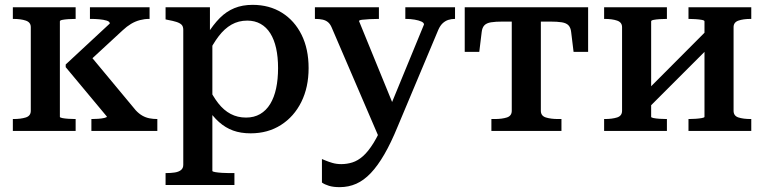

<svg xmlns="http://www.w3.org/2000/svg" viewBox="-20 -540 3152 792"><path d="M107 -83V-428Q107 -448 86.5 -455Q66 -462 35 -462H33V-510H292V-462H290Q277 -462 262 -461Q247 -460 237 -458Q227 -456 227 -452V-58Q227 -55 237 -53Q247 -51 262 -50Q277 -49 290 -49H292V0H33V-49H35Q66 -49 86.5 -55.5Q107 -62 107 -83ZM629 0H357V-49H359Q370 -49 385 -50Q400 -51 410.5 -53.5Q421 -56 421 -59L251 -263V-274L433 -443Q433 -451 420 -455Q407 -459 389 -460.5Q371 -462 357 -462H351V-510H597V-462H595Q576 -462 557 -457Q538 -452 520.5 -441.5Q503 -431 486 -415L329 -270L343 -322L540 -85Q553 -71 567 -63Q581 -55 596.5 -52Q612 -49 628 -49H629Z M947 223H663V174H664Q685 174 701 171.5Q717 169 726.5 161.5Q736 154 736 140V-417Q736 -431 729 -438Q722 -445 708 -449.5Q694 -454 672 -458L663 -460V-510H846V-383L856 -376V165Q856 168 868 170Q880 172 896 173Q912 174 925 174H947ZM1014 10Q973 10 941.5 -1.5Q910 -13 883.5 -36.5Q857 -60 833 -97L837 -187Q857 -144 880 -114.5Q903 -85 931.5 -70Q960 -55 995 -55Q1028 -55 1053 -69.5Q1078 -84 1094.5 -111Q1111 -138 1119 -175.5Q1127 -213 1127 -259Q1127 -305 1119 -341Q1111 -377 1095 -402.5Q1079 -428 1055 -441.5Q1031 -455 1000 -455Q964 -455 935 -438.5Q906 -422 882 -390.5Q858 -359 836 -314L833 -396Q860 -439 887 -466Q914 -493 947 -506.5Q980 -520 1022 -520Q1091 -520 1143 -487.5Q1195 -455 1224 -396.5Q1253 -338 1253 -259Q1253 -180 1223 -119.5Q1193 -59 1139 -24.5Q1085 10 1014 10Z M1618 -69 1591 -11 1544 29 1348 -427Q1342 -441 1333 -448.5Q1324 -456 1311 -459Q1298 -462 1280 -462H1279V-510H1543V-462H1541Q1523 -462 1504.5 -461Q1486 -460 1473.5 -458.5Q1461 -457 1461 -453ZM1620 -17Q1593 49 1565.5 96.5Q1538 144 1509.5 174Q1481 204 1449.5 218Q1418 232 1381 232Q1355 232 1337 226.5Q1319 221 1308 213V116Q1311 117 1322.5 122Q1334 127 1351 132Q1368 137 1388 137Q1411 137 1433.5 130Q1456 123 1477.5 104Q1499 85 1521 49.5Q1543 14 1566 -43L1578 -72L1729 -439Q1729 -446 1718.5 -451Q1708 -456 1690.5 -459Q1673 -462 1655 -462H1652V-510H1857V-462H1856Q1842 -462 1829.5 -458Q1817 -454 1806.5 -444.5Q1796 -435 1788 -417Z M2151 -451V-510H2406V-326H2346L2336 -408Q2334 -426 2325 -435.5Q2316 -445 2297.5 -448Q2279 -451 2249 -451ZM2152 -451H2054Q2024 -451 2005.5 -448Q1987 -445 1978 -435.5Q1969 -426 1967 -408L1957 -326H1897V-510H2152ZM2211 -83Q2211 -62 2231.5 -55.5Q2252 -49 2283 -49H2296V0H2007V-49H2020Q2051 -49 2071 -55.5Q2091 -62 2091 -83V-510H2211Z M2546 -83V-428Q2546 -448 2525.5 -455Q2505 -462 2474 -462H2472V-510H2731V-462H2729Q2716 -462 2701 -461Q2686 -460 2676 -458Q2666 -456 2666 -452V-58Q2666 -55 2676 -53Q2686 -51 2701 -50Q2716 -49 2729 -49H2731V0H2472V-49H2474Q2505 -49 2525.5 -55.5Q2546 -62 2546 -83ZM2886 -58V-452Q2886 -456 2875 -458Q2864 -460 2849 -461Q2834 -462 2822 -462H2820V-510H3079V-462H3077Q3046 -462 3026 -455Q3006 -448 3006 -428V-83Q3006 -62 3026 -55.5Q3046 -49 3077 -49H3079V0H2820V-49H2822Q2834 -49 2849 -50Q2864 -51 2875 -53Q2886 -55 2886 -58ZM2645 -85 2607 -125 2905 -424 2943 -383Z"/></svg>

Font: Roboto Serif 36pt Medium
Style: Regular
Weight: 500
Designer: Greg Gazdowicz
Foundry: Commercial Type
Version: Version 1.008